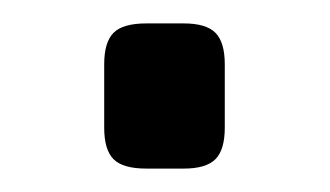

<svg xmlns="http://www.w3.org/2000/svg" viewBox="-20 -340 282 164"><path d="M105 -320H137Q156 -320 164 -312Q172 -304 172 -285V-231Q172 -212 164 -204Q156 -196 137 -196H105Q85 -196 77 -204Q69 -212 69 -231V-285Q69 -304 77 -312Q85 -320 105 -320Z"/></svg>

Font: Exo 2.0 Medium
Style: Regular
Weight: 500
Designer: Natanael Gama
Version: Version 1.001;PS 001.001;hotconv 1.0.70;makeotf.lib2.5.58329